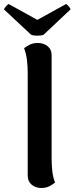

<svg xmlns="http://www.w3.org/2000/svg" viewBox="-50 -922 371 956"><path d="M156 14Q127 14 107.5 -2.5Q88 -19 88 -48V-560Q88 -590 84.5 -621Q81 -652 70 -682Q78 -689 96 -698.5Q114 -708 138 -708Q167 -708 187 -692Q207 -676 207 -647V-135Q207 -106 210 -74Q213 -42 224 -13Q216 -6 198.5 4Q181 14 156 14ZM167 -749Q161 -746 148.5 -745Q136 -744 123.5 -745Q111 -746 105 -749L-30 -875Q-29 -880 -21 -889.5Q-13 -899 -7 -902L136 -823L279 -902Q285 -899 293 -889.5Q301 -880 301 -875Z"/></svg>

Font: Arima SemiBold
Style: Regular
Weight: 600
Designer: Joana Correia and Natanael Gama
Foundry: NDISCOVER
Version: Version 1.101;gftools[0.9.23]